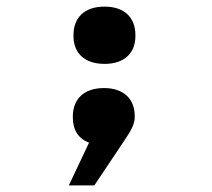

<svg xmlns="http://www.w3.org/2000/svg" viewBox="-20 -430 640 580"><path d="M200 -78V-75C200 -37 217 -11 249 1L188 130H265L356 -6C377 -37 387 -56 387 -76V-79C387 -131 354 -164 294 -164C233 -164 200 -130 200 -78ZM202 -321C202 -270 235 -237 296 -237C356 -237 389 -270 389 -321V-324C389 -377 356 -410 296 -410C235 -410 202 -377 202 -324Z"/></svg>

Font: LT Wave Mono Black
Style: Regular
Weight: 900
Designer: Daniel Lyons
Version: Version 2.5 (Glyphs App)